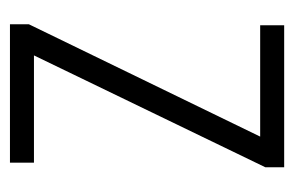

<svg xmlns="http://www.w3.org/2000/svg" viewBox="-120 -456 577 376"><g transform="rotate(-90 168.0 -268.5)"><path d="M306 -47H88L308 -500V-537H37V-490H247L28 -37V0H306Z"/></g></svg>

Font: Secuela Light
Style: Regular
Weight: 300
Designer: Fernando Haro
Foundry: deFharo
Version: Version 1.708